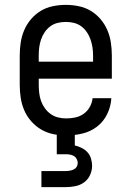

<svg xmlns="http://www.w3.org/2000/svg" viewBox="-20 -548 540 788"><path d="M252 8Q225 8 198.5 2.5Q172 -3 149 -16.5Q126 -30 108 -50.5Q90 -71 79.5 -95.5Q69 -120 65 -146.5Q61 -173 61 -200V-320Q61 -347 65 -373.5Q69 -400 79.5 -424.5Q90 -449 107.5 -469.5Q125 -490 147.5 -503.5Q170 -517 196.5 -522.5Q223 -528 250 -528Q277 -528 303.5 -522.5Q330 -517 352.5 -503.5Q375 -490 392.5 -469.5Q410 -449 420.5 -424.5Q431 -400 435 -373.5Q439 -347 439 -320V-225H139V-200Q139 -183 141 -166Q143 -149 148.5 -133.5Q154 -118 164 -104Q174 -90 188 -80Q202 -70 218.5 -66Q235 -62 252 -62Q271 -62 289.5 -66Q308 -70 323.5 -81Q339 -92 348.5 -109Q358 -126 360 -145H437Q435 -111 420 -80Q405 -49 378.5 -28.5Q352 -8 318.5 0Q285 8 252 8ZM362 -295V-320Q362 -337 359.5 -353.5Q357 -370 351.5 -386Q346 -402 336.5 -416Q327 -430 313.5 -440Q300 -450 283.5 -454Q267 -458 250 -458Q233 -458 216.5 -454Q200 -450 186.5 -440Q173 -430 163.5 -416Q154 -402 148.5 -386Q143 -370 141 -353.5Q139 -337 139 -320V-295ZM150 220V154H250Q258 154 266.5 152.5Q275 151 282.5 147.5Q290 144 294.5 137Q299 130 299 121Q299 113 295 105Q291 97 283.5 92.5Q276 88 267.5 86.5Q259 85 250 85H213V0H287V49Q301 52 315 59Q329 66 339 77Q349 88 353.5 103Q358 118 358 133Q358 152 349.5 170.5Q341 189 325 200.5Q309 212 289.5 216Q270 220 250 220Z"/></svg>

Font: Iosevka Curly Slab
Style: Regular
Weight: 400
Monospace: yes
Designer: Belleve Invis
Foundry: Belleve Invis
Version: Version 22.1.2; ttfautohint (v1.8.4)